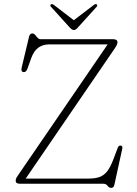

<svg xmlns="http://www.w3.org/2000/svg" viewBox="-20 -890 662 930"><path d="M537.5 -658 104.5 -25H409Q441 -25 462.5 -32.8Q484 -40.5 499.8 -61Q515.5 -81.5 530 -120.5L550.5 -174.5Q555 -186 564.5 -185Q575 -183.5 572 -168.5L534 5Q531 20 519 20Q508 20 501 10Q494 0 480.5 0H76.5Q56 0 56 -14.5Q56 -22 59.2 -28Q62.5 -34 67 -40.5L501.5 -675H218.5Q188.5 -675 166.5 -659.8Q144.5 -644.5 131.5 -609L113 -557.5Q106 -538 92.5 -541Q80.5 -543 85 -562.5L120.5 -711.5Q124.5 -728 136.5 -728Q144 -728 150 -721Q156 -714 162.2 -707Q168.5 -700 177.5 -700H528.5Q549 -700 549 -685Q549 -675 537.5 -658ZM356.5 -756Q346.5 -744.5 338.5 -744.5Q329 -744.5 318.5 -756L227.5 -856.5Q220 -864.5 227 -869Q232 -872 240.5 -866.5L337.5 -792L435 -866.5Q443 -872 448 -869Q454.5 -864.5 447.5 -856.5Z"/></svg>

Font: Fraunces 9pt Soft Thin
Style: Regular
Weight: 100
Version: Version 1.000;[b76b70a41]